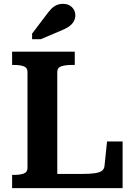

<svg xmlns="http://www.w3.org/2000/svg" viewBox="-20 -979 699 999"><path d="M369 -710H43V-641H54Q84 -641 103.5 -634Q123 -627 123 -605V-105Q123 -83 103.5 -76Q84 -69 54 -69H43V0H618V-243H537L524 -118Q523 -100 510.5 -90.5Q498 -81 472 -77.5Q446 -74 405 -74H278V-605Q278 -627 299 -634Q320 -641 353 -641H369ZM219 -899 147 -804V-775H192L291 -817Q317 -827 335 -838.5Q353 -850 362.5 -865.5Q372 -881 372 -899Q372 -924 354.5 -941.5Q337 -959 308 -959Q288 -959 272.5 -951.5Q257 -944 244.5 -930.5Q232 -917 219 -899Z"/></svg>

Font: Roboto Serif 20pt SemiBold
Style: Regular
Weight: 600
Version: Version 1.008